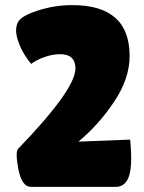

<svg xmlns="http://www.w3.org/2000/svg" viewBox="-20 -731 565 751"><path d="M433 0H101Q66 0 52 -68Q39 -137 51 -149Q275 -381 275 -463Q275 -519 215 -519Q185 -519 153 -507.5Q121 -496 102 -481Q63 -528 48 -580Q38 -614 48 -639Q56 -666 123 -688Q190 -711 263 -711Q487 -711 487 -512Q487 -424 427 -334Q368 -245 287 -177L489 -185Q501 -66 478 -27Q462 0 433 0Z"/></svg>

Font: FC Lilita One
Style: Regular
Weight: 400
Designer: Juan Montoreano
Foundry: Juan Montoreano
Version: Version 1.002